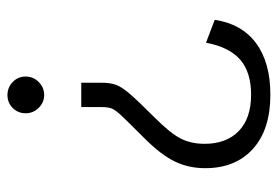

<svg xmlns="http://www.w3.org/2000/svg" viewBox="-138 -614 763 528"><g transform="rotate(90 244.0 -350.5)"><path d="M208 -248Q208 -272 214 -288Q220 -304 239 -326Q258 -348 304 -394Q347 -437 361.5 -465.5Q376 -494 376 -531Q376 -591 341 -625Q306 -659 241 -659Q179 -659 144.5 -629Q110 -599 98 -535L35 -559Q46 -633 99 -672.5Q152 -712 241 -712Q337 -712 390 -664Q443 -616 443 -533Q443 -487 424.5 -449Q406 -411 362 -367Q314 -319 298.5 -302.5Q283 -286 279 -276Q275 -266 275 -248V-192H208ZM191 -39Q191 -60 206 -75Q221 -90 242 -90Q262 -90 277 -75Q292 -60 292 -39Q292 -18 277.5 -3.5Q263 11 242 11Q221 11 206 -3.5Q191 -18 191 -39Z"/></g></svg>

Font: KoHo
Style: Regular
Weight: 400
Version: Version 1.000; ttfautohint (v1.6)